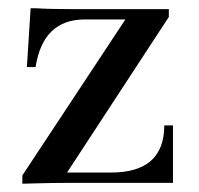

<svg xmlns="http://www.w3.org/2000/svg" viewBox="-20 -442 481 464"><path d="M377 -139H398V0H138Q108 0 71.5 1Q35 2 34 2V-18L283 -395H185Q84 -395 66 -280H45L54 -422H68Q82 -421 104.5 -420.5Q127 -420 150 -420H388V-401L142 -25H248Q377 -25 377 -139Z"/></svg>

Font: Unna
Style: Regular
Weight: 400
Designer: Jorge de Buen U.
Foundry: Omnibus-Type
Version: Version 2.006;PS 002.006;hotconv 1.0.70;makeotf.lib2.5.58329